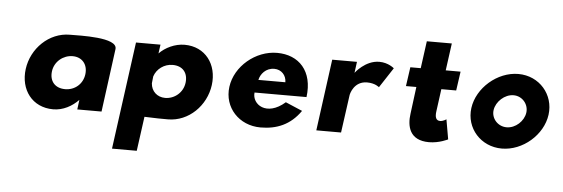

<svg xmlns="http://www.w3.org/2000/svg" viewBox="-41 -512 2266 773"><g transform="rotate(5 1092.0 -125.5)"><path d="M163 -144C168 -184 203 -212 241 -212C279 -212 303 -184 298 -144C293 -104 261 -77 222 -77C181 -77 158 -104 163 -144ZM410 -255C417 -304 261 -297 222 -297C138 -297 68 -228 57 -144C46 -60 96 8 181 8C221 8 257 -12 283 -39L278 0H376Z M703 -145C698 -105 664 -77 626 -77C594 -77 570 -99 568 -131L571 -159C581 -190 611 -212 645 -212C686 -212 708 -185 703 -145ZM490 -289 431 145H531L550 6C589 8 628 8 645 8C729 8 798 -61 809 -145C820 -229 770 -297 686 -297C647 -297 608 -278 584 -253L589 -289Z M994 -182C999 -206 1020 -232 1054 -232C1083 -232 1103 -210 1103 -182ZM1112 -102C1039 -38 977 -82 983 -130H1193C1207 -236 1148 -297 1060 -297C973 -297 891 -228 880 -144C869 -60 932 8 1019 8C1084 8 1139 -14 1180 -73Z M1383 -289H1283L1244 0H1344L1365 -152C1366 -160 1379 -210 1431 -210C1464 -210 1480 -195 1480 -195L1533 -276C1533 -276 1510 -297 1473 -297C1416 -297 1377 -244 1377 -244Z M1641 -286H1599L1588 -209H1630L1616 -100C1609 -50 1620 8 1700 8C1741 8 1776 -10 1776 -10L1762 -90C1762 -90 1750 -81 1737 -81C1721 -81 1715 -94 1719 -120L1731 -209H1791L1802 -286H1742L1757 -396H1656Z M1948 -144C1953 -178 1987 -210 2023 -210C2059 -210 2085 -178 2080 -144C2075 -110 2042 -79 2006 -79C1970 -79 1943 -110 1948 -144ZM1858 -144C1847 -62 1909 8 1994 8C2079 8 2159 -62 2170 -144C2181 -226 2120 -297 2035 -297C1950 -297 1869 -226 1858 -144Z"/></g></svg>

Font: Hussar Tani
Style: Kurs
Weight: 700
Foundry: Cannot Into Space Fonts
Version: Version 0.92